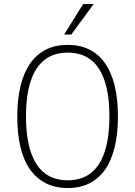

<svg xmlns="http://www.w3.org/2000/svg" viewBox="-20 -939 681 967"><path d="M321 8Q259 8 212 -15.5Q165 -39 132.5 -84Q100 -129 83.5 -196.5Q67 -264 67 -352Q67 -439 83.5 -506.5Q100 -574 132.5 -620Q165 -666 212 -689.5Q259 -713 321 -713Q383 -713 430 -689.5Q477 -666 509 -620.5Q541 -575 557.5 -507.5Q574 -440 574 -353Q574 -265 557.5 -197.5Q541 -130 509 -84.5Q477 -39 430 -15.5Q383 8 321 8ZM321 -31Q390 -31 436.5 -66.5Q483 -102 507 -174Q531 -246 531 -353Q531 -460 507 -531.5Q483 -603 436.5 -638.5Q390 -674 321 -674Q252 -674 205.5 -638.5Q159 -603 135 -531.5Q111 -460 111 -352Q111 -246 135 -174Q159 -102 205.5 -66.5Q252 -31 321 -31ZM303 -765 399 -919H452L339 -765Z"/></svg>

Font: Nunito Sans 10pt Condensed ExtraLight
Style: Regular
Weight: 250
Width: 3
Designer: Vernon Adams
Foundry: Vernon Adams
Version: Version 3.101;gftools[0.9.27]